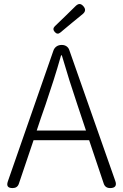

<svg xmlns="http://www.w3.org/2000/svg" viewBox="-20 -958 628 978"><path d="M347 -842 402 -887C416 -899 417 -912 405 -926C392 -941 380 -941 366 -928L316 -879L259 -824C250 -815 250 -805 259 -795C268 -785 277 -784 287 -792ZM452 -364 333 -703C328 -719 313 -729 296 -729H293C274 -729 258 -718 252 -700L20 -34C12 -11 20 0 44 0C60 0 71 -7 76 -22L151 -244H292H434L508 -24C513 -8 524 0 541 0C567 0 576 -13 567 -37ZM189 -359 212 -425C241 -511 266 -587 291 -676H295C321 -587 345 -511 374 -425L418 -293H292H167Z"/></svg>

Font: GenSenRounded2 TW L
Style: Regular
Weight: 300
Version: Version 2.100;PS 2.1;hotconv 16.6.51;makeotf.lib2.5.65220 DE